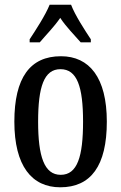

<svg xmlns="http://www.w3.org/2000/svg" viewBox="-20 -786 515 816"><path d="M106 -619V-606H149C176 -638 211 -673 236 -710C260 -673 297 -636 323 -606H366V-619C341 -657 299 -721 282 -766H191C173 -721 131 -657 106 -619ZM236 10C366 10 434 -81 434 -269C434 -456 360 -547 239 -547C108 -547 41 -456 41 -269C41 -81 115 10 236 10ZM238 -43C168 -43 142 -121 142 -269C142 -417 167 -492 237 -492C308 -492 333 -417 333 -269C333 -121 309 -43 238 -43Z"/></svg>

Font: Noto Serif Sinhala ExtraCondensed Medium
Style: Regular
Weight: 500
Width: 2
Designer: Jelle Bosma - Monotype Design Team
Foundry: Monotype Imaging Inc.
Version: Version 2.007